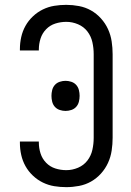

<svg xmlns="http://www.w3.org/2000/svg" viewBox="-20 -763 540 791"><path d="M253 8Q228 8 203.5 4Q179 0 156.5 -11Q134 -22 115.5 -39.5Q97 -57 85 -78.5Q73 -100 67.5 -124.5Q62 -149 62 -174V-180H140V-176Q140 -153 147 -131Q154 -109 170 -92.5Q186 -76 208 -69Q230 -62 253 -62Q278 -62 301.5 -72Q325 -82 340 -101.5Q355 -121 360.5 -145.5Q366 -170 366 -195V-540Q366 -565 360.5 -589.5Q355 -614 340 -633.5Q325 -653 301.5 -663Q278 -673 253 -673Q230 -673 208 -666Q186 -659 170 -642.5Q154 -626 147 -604Q140 -582 140 -559V-555H62V-561Q62 -586 67.5 -610.5Q73 -635 85 -656.5Q97 -678 115.5 -695.5Q134 -713 156.5 -724Q179 -735 203.5 -739Q228 -743 253 -743Q279 -743 305.5 -738Q332 -733 355 -720Q378 -707 396 -687Q414 -667 425 -643Q436 -619 440 -592.5Q444 -566 444 -540V-195Q444 -169 440 -142.5Q436 -116 425 -92Q414 -68 396 -48Q378 -28 355 -15Q332 -2 305.5 3Q279 8 253 8ZM250 -306Q238 -306 226 -310Q214 -314 206 -323Q198 -332 195 -344Q192 -356 192 -368Q192 -380 195 -392Q198 -404 206 -413Q214 -422 226 -426Q238 -430 250 -430Q262 -430 274 -426Q286 -422 294 -413Q302 -404 305 -392Q308 -380 308 -368Q308 -356 305 -344Q302 -332 294 -323Q286 -314 274 -310Q262 -306 250 -306Z"/></svg>

Font: Huly
Style: Regular
Weight: 400
Designer: Belleve Invis
Foundry: Belleve Invis
Version: Version 33.2.5; ttfautohint (v1.8.4)